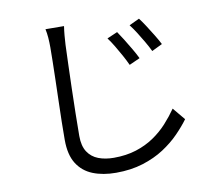

<svg xmlns="http://www.w3.org/2000/svg" viewBox="-88 -877 1175 1038"><g transform="rotate(-10 500.0 -357.5)"><path d="M604.4 -690.4Q616.9 -672.7 634.7 -644Q652.5 -615.3 670.3 -585Q688 -554.8 699.6 -530.6L640.8 -504.1Q628.4 -531.2 612.8 -559.5Q597.2 -587.9 580.7 -615.4Q564.3 -643 547.3 -665.7ZM733.4 -741.3Q747 -723.9 765.3 -695.7Q783.6 -667.6 801.8 -637.7Q820 -607.9 831.7 -584.7L774 -556.6Q761.3 -583.1 744.9 -611Q728.6 -639 711.5 -666.1Q694.3 -693.3 677.4 -715ZM327.5 -772.2Q323.7 -747.2 321.5 -721.9Q319.4 -696.5 318 -671.4Q316.6 -629.4 314.3 -567.4Q312 -505.4 310.3 -435.7Q308.6 -366 307.1 -297.2Q305.6 -228.4 305.6 -172.7Q305.6 -118 326.8 -85.3Q348.1 -52.7 385.3 -38.4Q422.4 -24.2 469.8 -24.2Q538.2 -24.2 593 -41.7Q647.8 -59.2 690.9 -88.6Q734.1 -117.9 767.8 -154.9Q801.4 -191.9 828.4 -230.8L884.8 -162.9Q858.9 -127.5 821.3 -88.9Q783.6 -50.2 732.7 -16.9Q681.8 16.3 615.7 37Q549.7 57.7 467.6 57.7Q395.9 57.7 341 35.8Q286.2 14 255.3 -34.9Q224.5 -83.7 224.5 -165.2Q224.5 -210 225.5 -264.5Q226.5 -319 228.3 -377.1Q230.1 -435.1 231.4 -490.6Q232.7 -546.1 233.7 -593.2Q234.7 -640.3 234.7 -671.4Q234.7 -699.6 232.7 -725.4Q230.7 -751.2 225.8 -773Z"/></g></svg>

Font: Noto Sans HK Thin
Style: Regular
Weight: 100
Designer: Ryoko NISHIZUKA 西塚涼子 (kana, bopomofo & ideographs); Paul D. Hunt (Latin, Greek & Cyrillic); Sandoll Communications 산돌커뮤니
Foundry: Adobe
Version: Version 2.004-H2;hotconv 1.0.118;makeotfexe 2.5.65603